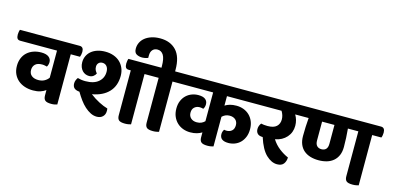

<svg xmlns="http://www.w3.org/2000/svg" viewBox="-116 -1391 3912 1903"><g transform="rotate(15 1840.5 -439.5)"><path d="M521 -514V1Q511 5 495.5 8Q480 11 460 11Q414 11 397 -4.5Q380 -20 380 -54V-109Q357 -92 326 -81.5Q295 -71 251 -71Q205 -71 165.5 -84Q126 -97 97 -122Q68 -147 51.5 -183Q35 -219 35 -266Q35 -309 49.5 -344.5Q64 -380 90.5 -404.5Q117 -429 154 -442.5Q191 -456 236 -456Q287 -456 312.5 -436Q338 -416 338 -384Q338 -370 334 -357Q330 -344 324 -335Q316 -337 302.5 -340Q289 -343 274 -343Q227 -343 204 -321Q181 -299 181 -263Q181 -225 206.5 -204.5Q232 -184 275 -184Q312 -184 338.5 -199Q365 -214 380 -236V-514H4Q-19 -514 -28 -527.5Q-37 -541 -37 -568Q-37 -579 -34.5 -594Q-32 -609 -28 -618H585Q626 -618 626 -566Q626 -555 623 -539Q620 -523 616 -514Z M1055 -435Q1055 -332 995 -268.5Q935 -205 826 -186Q871 -151 920.5 -125.5Q970 -100 1010 -89Q1012 -81 1012 -74.5Q1012 -68 1012 -61Q1012 -27 989.5 -5Q967 17 929 17Q896 17 865 1.5Q834 -14 805 -40Q776 -66 750 -101.5Q724 -137 700 -178Q662 -181 645 -197.5Q628 -214 628 -245Q628 -262 634.5 -278Q641 -294 650 -305Q667 -300 686.5 -297Q706 -294 729 -294Q816 -294 862.5 -334Q909 -374 909 -437Q909 -473 892 -493.5Q875 -514 847 -514Q823 -514 808.5 -499Q794 -484 794 -460Q794 -439 801.5 -424.5Q809 -410 820 -397Q812 -379 794.5 -366Q777 -353 751 -353Q731 -353 713 -360.5Q695 -368 681.5 -382.5Q668 -397 659.5 -418.5Q651 -440 651 -468Q651 -502 664.5 -531.5Q678 -561 703.5 -582.5Q729 -604 765.5 -616Q802 -628 847 -628Q894 -628 932.5 -614Q971 -600 998 -574.5Q1025 -549 1040 -513.5Q1055 -478 1055 -435ZM1278 -514V2Q1268 5 1252.5 8Q1237 11 1217 11Q1171 11 1154 -4Q1137 -19 1137 -53V-514H1117Q1094 -514 1085 -527.5Q1076 -541 1076 -568Q1076 -579 1078.5 -594Q1081 -609 1085 -618H1342Q1383 -618 1383 -566Q1383 -555 1380 -539Q1377 -523 1373 -514Z M1565 -514V2Q1554 5 1539 8Q1524 11 1504 11Q1457 11 1440 -4Q1423 -19 1423 -53V-514H1358Q1335 -514 1326 -527.5Q1317 -541 1317 -568Q1317 -579 1319.5 -594Q1322 -609 1326 -618H1424V-632Q1424 -712 1402 -747Q1380 -782 1341 -782Q1309 -782 1290.5 -761Q1272 -740 1272 -704V-678Q1264 -675 1254 -672Q1246 -670 1235 -668Q1224 -666 1213 -666Q1178 -666 1153.5 -680.5Q1129 -695 1129 -736Q1129 -769 1143 -798Q1157 -827 1183.5 -848.5Q1210 -870 1249 -883Q1288 -896 1338 -896Q1443 -896 1503.5 -831.5Q1564 -767 1564 -634V-618H1629Q1670 -618 1670 -566Q1670 -555 1667 -539Q1664 -523 1659 -514Z M2124 -514V-417Q2146 -431 2174.5 -439Q2203 -447 2241 -447Q2280 -447 2314.5 -434Q2349 -421 2374.5 -396.5Q2400 -372 2415 -336.5Q2430 -301 2430 -255Q2430 -210 2415.5 -175Q2401 -140 2377 -116.5Q2353 -93 2321.5 -81Q2290 -69 2256 -69Q2168 -69 2168 -137Q2168 -151 2172 -163Q2176 -175 2182 -185Q2195 -182 2211 -182Q2241 -182 2262.5 -201Q2284 -220 2284 -258Q2284 -293 2261.5 -313.5Q2239 -334 2201 -334Q2176 -334 2157 -325Q2138 -316 2124 -302V2Q2114 5 2098.5 8Q2083 11 2063 11Q2017 11 1999.5 -4Q1982 -19 1982 -53V-104Q1960 -90 1930.5 -81.5Q1901 -73 1863 -73Q1825 -73 1790.5 -85.5Q1756 -98 1729.5 -122.5Q1703 -147 1687 -183Q1671 -219 1671 -267Q1671 -312 1686 -346.5Q1701 -381 1725.5 -404Q1750 -427 1782 -439Q1814 -451 1849 -451Q1898 -451 1921 -432Q1944 -413 1944 -381Q1944 -352 1929 -332Q1922 -334 1914.5 -336Q1907 -338 1893 -338Q1861 -338 1839 -319Q1817 -300 1817 -263Q1817 -228 1840 -207Q1863 -186 1901 -186Q1929 -186 1949 -195.5Q1969 -205 1982 -219V-514H1640Q1617 -514 1608 -527.5Q1599 -541 1599 -568Q1599 -579 1601.5 -594Q1604 -609 1608 -618H2456Q2496 -618 2496 -566Q2496 -555 2493.5 -539Q2491 -523 2486 -514Z M2824 -514Q2838 -491 2846 -463Q2854 -435 2854 -405Q2854 -336 2810.5 -287Q2767 -238 2694 -224Q2726 -174 2771 -139Q2816 -104 2865 -83Q2864 -43 2843.5 -16.5Q2823 10 2777 10Q2719 10 2664 -42.5Q2609 -95 2571 -214Q2534 -214 2517 -231.5Q2500 -249 2500 -278Q2500 -296 2506 -311.5Q2512 -327 2522 -339Q2533 -336 2551 -334Q2569 -332 2588 -332Q2651 -332 2680 -359Q2709 -386 2709 -431Q2709 -473 2684 -514H2481Q2458 -514 2449 -527.5Q2440 -541 2440 -568Q2440 -579 2442.5 -594Q2445 -609 2449 -618H2899Q2940 -618 2940 -566Q2940 -555 2937 -539Q2934 -523 2930 -514Z M3614 -514V2Q3603 5 3588 8Q3573 11 3553 11Q3506 11 3489 -4Q3472 -19 3472 -53V-514H3365Q3374 -419 3374 -328Q3374 -278 3358.5 -242Q3343 -206 3315 -182Q3287 -158 3248.5 -146.5Q3210 -135 3164 -135Q3118 -135 3079.5 -146.5Q3041 -158 3013 -181.5Q2985 -205 2969.5 -241.5Q2954 -278 2954 -328Q2954 -376 2956 -421.5Q2958 -467 2962 -514H2905Q2882 -514 2873 -527.5Q2864 -541 2864 -568Q2864 -579 2866.5 -594Q2869 -609 2873 -618H3677Q3718 -618 3718 -566Q3718 -555 3715.5 -539Q3713 -523 3708 -514ZM3164 -248Q3194 -248 3210.5 -266Q3227 -284 3227 -321V-514H3100V-321Q3100 -284 3117 -266Q3134 -248 3164 -248Z"/></g></svg>

Font: Baloo 2
Style: Bold
Weight: 700
Designer: Sarang Kulkarni and Ek Type
Foundry: Ek Type
Version: Version 1.640;hotconv 1.0.111;makeotfexe 2.5.65597; ttfautoh